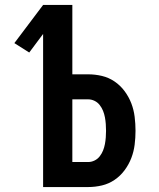

<svg xmlns="http://www.w3.org/2000/svg" viewBox="-20 -755 640 775"><path d="M154 0V-618L98 -543L38 -581L154 -735H272V-455H336Q364 -455 391.5 -448.5Q419 -442 442.5 -426Q466 -410 483 -387Q500 -364 510 -338Q520 -312 523.5 -283.5Q527 -255 527 -227Q527 -199 523.5 -171Q520 -143 510 -117Q500 -91 483 -68Q466 -45 442.5 -29Q419 -13 391.5 -6.5Q364 0 336 0ZM272 -101H336Q349 -101 361.5 -107Q374 -113 382.5 -124Q391 -135 396 -147.5Q401 -160 403.5 -173.5Q406 -187 407 -200.5Q408 -214 408 -227Q408 -241 407 -254.5Q406 -268 403.5 -281.5Q401 -295 396 -307.5Q391 -320 382.5 -331Q374 -342 361.5 -348Q349 -354 336 -354H272Z"/></svg>

Font: Iosevka Extended
Style: Bold
Weight: 700
Width: 7
Monospace: yes
Designer: Belleve Invis
Foundry: Belleve Invis
Version: Version 32.5.0; ttfautohint (v1.8.4)